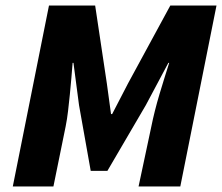

<svg xmlns="http://www.w3.org/2000/svg" viewBox="-20 -670 798 690"><path d="M26 0 156 -650H322L364 -370L379 -260H383L440 -370L592 -650H758L628 0H478L524 -216Q529 -241 536.5 -271Q544 -301 553 -331Q562 -361 571 -390Q580 -419 588 -444H585L504 -292L366 -56H306L264 -292L244 -444H241Q239 -419 236.5 -389.5Q234 -360 231 -330Q228 -300 224.5 -270.5Q221 -241 216 -216L172 0Z"/></svg>

Font: TypoPRO Source Sans Pro
Style: Italic
Weight: 900
Italic angle: -11°
Designer: Paul D. Hunt
Foundry: Adobe Systems Incorporated
Version: Version 1.075;PS 2.000;hotconv 1.0.86;makeotf.lib2.5.63406